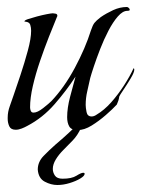

<svg xmlns="http://www.w3.org/2000/svg" viewBox="-20 -369 404 549"><path d="M202 3Q184 3 178 -7.5Q172 -18 172 -34Q172 -60 180.5 -92.5Q189 -125 196 -150Q170 -110 136 -71Q102 -32 58 -9Q51 -5 42 -1.5Q33 2 25 2Q11 2 6.5 -8Q2 -18 2 -29V-33Q2 -49 8 -65.5Q14 -82 19 -97Q27 -120 38.5 -154.5Q50 -189 59.5 -224Q69 -259 69 -281Q69 -290 66.5 -298Q64 -306 53 -307Q53 -307 51.5 -307Q50 -307 50 -308Q50 -311 60.5 -314.5Q71 -318 86 -322Q101 -326 114 -328.5Q127 -331 131 -331Q133 -331 138.5 -330Q144 -329 144 -324Q144 -322 143 -321Q133 -297 120 -264Q107 -231 94.5 -194.5Q82 -158 74 -123.5Q66 -89 66 -62Q66 -57 68 -52Q70 -47 76 -47Q87 -47 103.5 -60Q120 -73 127 -80Q164 -119 194 -175Q224 -231 240 -282Q245 -297 250 -303.5Q255 -310 268 -320Q284 -331 303.5 -340Q323 -349 343 -349Q345 -349 348 -346.5Q351 -344 351 -341Q351 -339 348.5 -338.5Q346 -338 344 -338Q331 -338 317 -322Q303 -306 290 -281Q277 -256 266.5 -229Q256 -202 248.5 -179.5Q241 -157 238 -146Q234 -127 229.5 -108Q225 -89 225 -69Q225 -61 227.5 -48.5Q230 -36 242 -36Q249 -36 256 -41Q278 -54 298 -76.5Q318 -99 335 -125.5Q352 -152 362 -174Q364 -173 364 -170Q364 -162 353.5 -144.5Q343 -127 332.5 -111.5Q322 -96 321 -93Q320 -86 318.5 -81.5Q317 -77 314 -70Q302 -57 282.5 -40Q263 -23 242 -10Q221 3 202 3ZM144 160Q126 160 108 150.5Q90 141 88 116Q88 94 104.5 77Q121 60 138 45Q165 22 176.5 11Q188 0 192 -3Q196 -6 200 -6Q210 -6 212 -4Q202 18 188 32.5Q174 47 161 60Q148 73 139.5 87Q131 101 131 114Q131 124 137 133Q143 142 159 142Q185 142 198.5 133.5Q212 125 218 125Q222 125 222 128Q222 134 209.5 141.5Q197 149 179 154.5Q161 160 144 160Z"/></svg>

Font: Beau Rivage
Style: Regular
Weight: 400
Designer: Robert E. Leuschke
Foundry: Robert E. Leuschke
Version: Version 1.010; ttfautohint (v1.8.3)